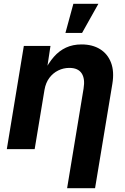

<svg xmlns="http://www.w3.org/2000/svg" viewBox="-20 -779 655 1003"><path d="M212.4 -309.6 161.1 0H15.6L104.5 -539.1H243.7L223.1 -403.3L210.4 -403.8Q233.4 -450.2 261.2 -481.9Q289.1 -513.7 324.7 -530.3Q360.4 -546.9 406.2 -546.9Q462.9 -546.9 502.7 -522.2Q542.5 -497.6 560.1 -451.4Q577.6 -405.3 566.9 -340.8L476.6 204.1H330.6L416.5 -315.9Q425.3 -367.7 406.5 -396Q387.7 -424.3 342.3 -424.3Q311.5 -424.3 284.2 -410.9Q256.8 -397.5 237.8 -372.1Q218.8 -346.7 212.4 -309.6ZM321.8 -606.9 363.3 -759.3H494.1L408.7 -606.9Z"/></svg>

Font: Inter 18pt
Style: Bold Italic
Weight: 700
Italic angle: -9.3988°
Designer: Rasmus Andersson
Foundry: rsms
Version: Version 4.001;git-66647c0bb